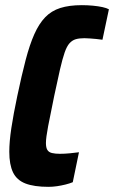

<svg xmlns="http://www.w3.org/2000/svg" viewBox="-20 -716 442 744"><path d="M168 8Q112 8 78.5 -5Q45 -18 30.5 -48Q16 -78 16 -128Q16 -167 24 -220Q32 -273 47 -344Q64 -425 79.5 -484Q95 -543 113 -583.5Q131 -624 155 -649Q179 -674 213.5 -685Q248 -696 297 -696Q319 -696 340 -694Q361 -692 377 -688.5Q393 -685 402 -680L377 -562Q365 -564 352.5 -565Q340 -566 328.5 -567Q317 -568 307 -568Q287 -568 273.5 -564Q260 -560 249.5 -548.5Q239 -537 230.5 -512.5Q222 -488 212.5 -447Q203 -406 190 -344Q175 -272 166.5 -227Q158 -182 158 -162Q158 -144 163.5 -135Q169 -126 181.5 -123Q194 -120 212 -120Q230 -120 251 -122Q272 -124 286 -126L262 -10Q250 -5 234 -1Q218 3 201 5.5Q184 8 168 8Z"/></svg>

Font: Saira Condensed ExtraBold
Style: Italic
Weight: 800
Width: 3
Italic angle: -12°
Designer: Hector Gatti with collaboration of the Omnibus-Type team
Foundry: Omnibus-Type
Version: Version 1.101